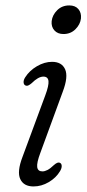

<svg xmlns="http://www.w3.org/2000/svg" viewBox="-20 -679 319 708"><path d="M214 -553.5Q192.5 -553.5 180.5 -567Q168.5 -580.5 170.5 -601Q173 -623.5 190.8 -641.2Q208.5 -659 235.5 -659Q257.5 -659 269 -645.5Q280.5 -632 278.5 -611Q276 -589 258.2 -571.2Q240.5 -553.5 214 -553.5ZM128.5 -114.5Q115 -78.5 117.2 -62.8Q119.5 -47 136.5 -47Q145 -47 155.2 -52.2Q165.5 -57.5 179 -70.5Q193 -83 201 -78.5Q207 -76 207.5 -67.5Q208 -59 201.5 -48Q187 -23.5 160 -7.5Q133 8.5 103.5 8.5Q67.5 8.5 54.8 -18.5Q42 -45.5 63 -100.5L147 -327.5Q160.5 -363.5 158.8 -380Q157 -396.5 140 -396.5Q121 -396.5 96.5 -372Q90 -366.5 84.5 -364Q79 -361.5 73.5 -364Q67.5 -367 67 -375.5Q66.5 -384 73 -394Q88.5 -418.5 116.2 -434.8Q144 -451 172 -451Q207.5 -451 220 -423.8Q232.5 -396.5 211.5 -341Z"/></svg>

Font: Fraunces 72pt SuperSoft Light
Style: Italic
Weight: 300
Italic angle: -16°
Version: Version 1.000;[b76b70a41]